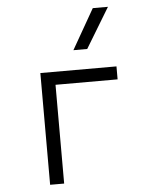

<svg xmlns="http://www.w3.org/2000/svg" viewBox="-55 -841 696 886"><g transform="rotate(-5 293.0 -397.5)"><path d="M141.1 0V-517.6H493.7V-457.5H206.1V0ZM302.2 -609.4 408.2 -794.9H478.5L366.2 -609.4Z"/></g></svg>

Font: CaskaydiaMono NF Light
Style: Regular
Weight: 300
Designer: Aaron Bell
Foundry: Saja Typeworks
Version: Version 2111.001; ttfautohint (v1.8.4);Nerd Fonts 3.1.1